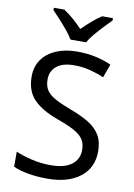

<svg xmlns="http://www.w3.org/2000/svg" viewBox="-102 -1008 753 1081"><g transform="rotate(10 274.5 -467.0)"><path d="M502 -191Q502 -96 433 -43Q364 10 247 10Q187 10 136 1Q85 -8 51 -24V-110Q87 -94 140.5 -81Q194 -68 251 -68Q331 -68 371.5 -99Q412 -130 412 -183Q412 -218 397 -242Q382 -266 345.5 -286.5Q309 -307 244 -330Q153 -363 106.5 -411Q60 -459 60 -542Q60 -599 89 -639.5Q118 -680 169.5 -702Q221 -724 288 -724Q347 -724 396 -713Q445 -702 485 -684L457 -607Q420 -623 376.5 -634Q333 -645 286 -645Q219 -645 185 -616.5Q151 -588 151 -541Q151 -505 166 -481Q181 -457 215 -438Q249 -419 307 -397Q370 -374 413.5 -347.5Q457 -321 479.5 -284Q502 -247 502 -191ZM239 -784Q226 -807 204 -833.5Q182 -860 158 -886Q134 -912 116 -931V-944H176Q202 -927 230 -903Q258 -879 283 -852Q310 -879 338 -903Q366 -927 392 -944H454V-931Q435 -912 410.5 -886Q386 -860 363.5 -833.5Q341 -807 329 -784Z"/></g></svg>

Font: Noto Sans Nag Mundari
Style: Regular
Weight: 400
Designer: Muthu Nedumaran
Version: Version 1.000; ttfautohint (v1.8.4.7-5d5b)